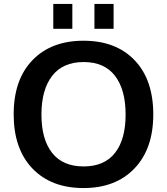

<svg xmlns="http://www.w3.org/2000/svg" viewBox="-20 -929 834 959"><path d="M246.1 -785.2V-909.2H341.3V-785.2ZM451.7 -785.2V-909.2H547.4V-785.2ZM607.4 -356.4Q607.4 -481.4 554.4 -550.3Q501.5 -619.1 397.9 -619.1Q293.9 -619.1 240.5 -550Q187 -481 187 -356.4Q187 -233.4 240.2 -165.5Q293.5 -97.7 397.5 -97.7Q501.5 -97.7 554.4 -165.3Q607.4 -232.9 607.4 -356.4ZM397 10.3Q235.4 10.3 141.8 -87.6Q48.3 -185.5 48.3 -357.9Q48.3 -531.2 142.1 -628.4Q235.8 -725.6 397.5 -725.6Q559.1 -725.6 652.3 -628.2Q745.6 -530.8 745.6 -357.4Q745.6 -186 651.9 -87.9Q558.1 10.3 397 10.3Z"/></svg>

Font: Oxygen
Style: Bold
Weight: 700
Designer: vernon adams
Foundry: Vernon Adams
Version: Version 0.2.3 webfont; ttfautohint (v0.93.3-1d66) -l 8 -r 50